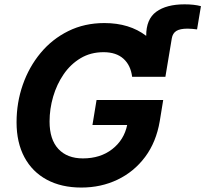

<svg xmlns="http://www.w3.org/2000/svg" viewBox="-20 -842 933 872"><path d="M349.6 9.8Q258.8 9.8 192.6 -25.9Q126.5 -61.5 90.8 -128.2Q55.2 -194.8 55.2 -286.6Q55.2 -376 83.5 -457Q111.8 -538.1 164.3 -601.3Q216.8 -664.6 290.3 -700.9Q363.8 -737.3 454.1 -737.3Q567.9 -737.3 644 -679.2Q643.6 -754.9 689.7 -788.6Q735.8 -822.3 818.4 -822.3Q862.3 -822.3 892.6 -814L875 -708.5Q863.8 -710 853 -710.9Q842.3 -711.9 832 -711.9Q797.4 -711.9 780.8 -701.4Q764.2 -690.9 760.3 -668L731.4 -494.6Q731.4 -493.7 731.4 -493.2H580.1Q573.7 -545.4 540.8 -575.2Q507.8 -605 450.2 -605Q391.6 -605 345.9 -577.6Q300.3 -550.3 269 -504.6Q237.8 -459 221.4 -403.1Q205.1 -347.2 205.1 -290Q205.1 -208.5 245.1 -165.5Q285.2 -122.6 356.4 -122.6Q436 -122.6 489.7 -164.6Q543.5 -206.5 557.6 -274.4H399.9L418.5 -387.7H721.2L705.6 -292Q689.5 -196.8 639.2 -129.4Q588.9 -62 513.9 -26.1Q439 9.8 349.6 9.8Z"/></svg>

Font: Inter
Style: Bold Italic
Weight: 700
Italic angle: -9.39999°
Designer: Rasmus Andersson
Foundry: rsms
Version: Version 4.001;git-9221beed3